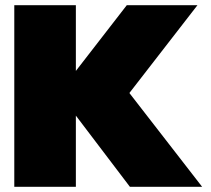

<svg xmlns="http://www.w3.org/2000/svg" viewBox="-20 -719 813 739"><path d="M35 -699H272V-446L468 -699H740L478 -361L758 0H480L272 -274V0H35Z"/></svg>

Font: Prompt Black
Style: Regular
Weight: 900
Designer: Katatrad Team
Foundry: CadsonDemak
Version: Version 1.001